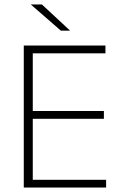

<svg xmlns="http://www.w3.org/2000/svg" viewBox="-20 -844 552 864"><path d="M87 0V-639H127.5V0ZM99.5 0V-35H457.5V0ZM109.5 -309.5V-344.5H447.5V-309.5ZM98.5 -604V-639H454.5V-604ZM168.5 -824 295 -706.5V-706H254L119.5 -823V-824Z"/></svg>

Font: Anek Gujarati ExtraLight
Style: Regular
Weight: 250
Version: Version 1.003